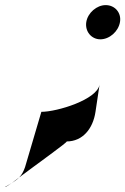

<svg xmlns="http://www.w3.org/2000/svg" viewBox="-52 -696 491 752"><path d="M-32 36C-32 38 -22 32 -6 21C-15 26 -24 31 -32 36ZM-6 21C4 15 14 8 23 -1C12 7 2 15 -6 21ZM23 -1C92 -53 217 -142 209 -142C271 -142 312 -191 322 -258L338 -365C329 -306 172 -258 110 -258L46 -41C40 -24 33 -11 23 -1ZM286 -610C280 -573 306 -542 341 -542C377 -542 412 -573 418 -610C424 -646 398 -676 362 -676C327 -676 292 -646 286 -610Z"/></svg>

Font: Ampere
Style: ExtIta
Weight: 400
Version: Version 1